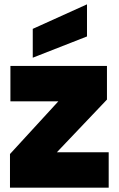

<svg xmlns="http://www.w3.org/2000/svg" viewBox="-20 -865 547 885"><path d="M131 -732V-599L381 -697V-845ZM473 -561H28V-398H249L26 -155V0H481V-163H242L473 -406Z"/></svg>

Font: Poppins STUK1
Style: Regular
Weight: 400
Designer: Jonny Pinhorn (original), Sammy Jo Hughes (modified version)
Foundry: Type Mafia
Version: Version 1.002;hotconv 1.0.109;makeotfexe 2.5.65596